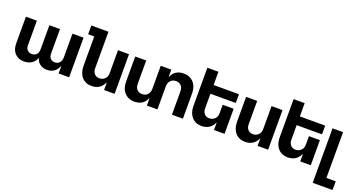

<svg xmlns="http://www.w3.org/2000/svg" viewBox="-48 -1502 4643 2482"><g transform="rotate(20 2273.5 -261.0)"><path d="M696.8 -544.9H849.1V0H704.1V-96.2H698.2Q680.7 -47.9 640.6 -20Q600.6 7.8 545.9 7.8Q489.7 7.8 450.2 -20Q410.6 -47.9 397.9 -96.2H392.1Q376.5 -48.8 332 -20.5Q287.6 7.8 228 7.8Q150.4 7.8 103.3 -41.5Q56.2 -90.8 56.2 -178.2V-544.9H207V-208Q207 -164.6 230.5 -140.9Q253.9 -117.2 291 -117.2Q332.5 -117.2 355.7 -142.8Q378.9 -168.5 378.9 -211.9V-544.9H524.9V-205.1Q524.9 -165 547.9 -141.1Q570.8 -117.2 608.9 -117.2Q647 -117.2 671.9 -145Q696.8 -172.9 696.8 -217.8Z M1323.2 -231.9V-544.9H1474.6V0H1329.6V-99.1H1324.2Q1305.2 -50.3 1261.5 -21.7Q1217.8 6.8 1158.2 6.8Q1074.7 6.8 1024.9 -48.3Q975.1 -103.5 973.6 -198.2V-606.9H889.6V-727.1H1125.5V-225.1Q1125.5 -177.2 1150.9 -149.2Q1176.3 -121.1 1219.2 -121.1Q1262.2 -121.1 1292.7 -150.1Q1323.2 -179.2 1323.2 -228Z M2063.5 0H1918.5V-96.2H1912.1Q1894 -47.4 1851.1 -19.8Q1808.1 7.8 1748 7.8Q1663.1 7.8 1611.6 -47.9Q1560.1 -103.5 1560.1 -198.2V-544.9H1711.4V-225.1Q1711.4 -174.8 1737.3 -146.5Q1763.2 -118.2 1808.1 -118.2Q1854.5 -118.2 1882.8 -147.9Q1911.1 -177.7 1911.1 -230V-544.9H2056.2V-449.2H2062Q2080.1 -498 2123 -525.6Q2166 -553.2 2226.1 -553.2Q2311 -553.2 2362.5 -497.6Q2414.1 -441.9 2414.1 -347.2V0H2263.2V-319.8Q2263.2 -369.6 2237.3 -398.2Q2211.4 -426.8 2166 -426.8Q2119.6 -426.8 2091.6 -397Q2063.5 -367.2 2063.5 -314.9Z M2986.8 -544.9V-424.8H2638.2V-225.1Q2638.2 -177.2 2663.6 -149.2Q2689 -121.1 2731.9 -121.1Q2774.9 -121.1 2805.4 -150.1Q2835.9 -179.2 2835.9 -228V-231.9V-345.2H2986.8V0H2841.8V-99.1H2836.9Q2817.9 -50.3 2774.2 -21.7Q2730.5 6.8 2670.9 6.8Q2587.4 6.8 2537.4 -48.3Q2487.3 -103.5 2485.8 -198.2V-727.1H2638.2V-544.9Z M3435.5 -231.9V-544.9H3586.4V0H3441.4V-99.1H3436.5Q3417.5 -50.3 3373.8 -21.7Q3330.1 6.8 3270.5 6.8Q3187 6.8 3137 -48.3Q3086.9 -103.5 3085.4 -198.2V-544.9H3237.8V-225.1Q3237.8 -177.2 3263.2 -149.2Q3288.6 -121.1 3331.5 -121.1Q3374.5 -121.1 3405 -150.1Q3435.5 -179.2 3435.5 -228Z M4173.3 -544.9V-424.8H3824.7V-225.1Q3824.7 -177.2 3850.1 -149.2Q3875.5 -121.1 3918.5 -121.1Q3961.4 -121.1 3991.9 -150.1Q4022.5 -179.2 4022.5 -228V-231.9V-345.2H4173.3V0H4028.3V-99.1H4023.4Q4004.4 -50.3 3960.7 -21.7Q3917 6.8 3857.4 6.8Q3773.9 6.8 3723.9 -48.3Q3673.8 -103.5 3672.4 -198.2V-727.1H3824.7V-544.9Z M4547.4 205.1H4274.4V-544.9H4419.4V85H4547.4Z"/></g></svg>

Font: Telcell.Market
Style: Bold
Weight: 700
Designer: Rasmus Andersson, Sedrak Mkrtchyan
Version: Version 3.019;git-0a5106e0b